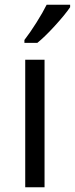

<svg xmlns="http://www.w3.org/2000/svg" viewBox="-20 -786 314 806"><path d="M167 0H85.9V-535.2H167ZM82.5 -618.2Q106 -648.4 133.1 -691.4Q160.2 -734.4 175.8 -766.1H274.4V-755.9Q252.9 -724.1 210.4 -677.7Q168 -631.3 136.7 -606H82.5Z"/></svg>

Font: f3_1792  
Style: Regular
Weight: 400
Foundry: Ascender Corporation
Version: Version 1.10